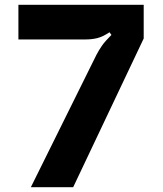

<svg xmlns="http://www.w3.org/2000/svg" viewBox="-20 -783 680 803"><path d="M383 -553Q394 -574 406.5 -592Q419 -610 446 -637L438 -648Q409 -629 386.5 -623.5Q364 -618 337 -618H57V-763H581V-622L286 0H109Z"/></svg>

Font: Open Sauce Sans ExtraBold
Style: Regular
Weight: 800
Designer: Alfredo Marco Pradil
Foundry: Creative Sauce Fz LLC
Version: Version 1.477